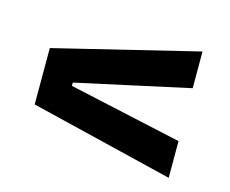

<svg xmlns="http://www.w3.org/2000/svg" viewBox="-63 -575 639 533"><g transform="rotate(15 257.0 -308.5)"><path d="M133.5 -314V-304.5L459 -233V-127.5L47 -228V-390L459 -490.5V-385Z"/></g></svg>

Font: Anek Bangla
Style: Semi-bold
Weight: 600
Designer: Sulekha Rajkumar (Bangla), Yesha Goshar (Latin)
Foundry: Ek Type
Version: Version 1.002;March 21, 2022;FontCreator 13.0.0.2683 64-bit